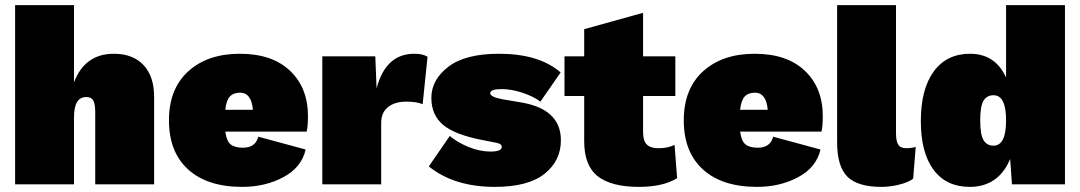

<svg xmlns="http://www.w3.org/2000/svg" viewBox="-20 -720 4219 750"><path d="M39 0V-700H269V-398Q311 -510 425 -510Q499 -510 540.5 -466Q582 -422 582 -342V0H352V-282Q352 -315 344 -328Q336 -341 317 -341Q269 -341 269 -262V0Z M1183 -266Q1183 -228 1178 -206H860Q865 -169 881 -156Q897 -143 929 -143Q978 -143 989 -186L1174 -136Q1158 -66 1087 -28Q1016 10 926 10Q790 10 715 -58Q640 -126 640 -250Q640 -373 715.5 -441.5Q791 -510 917 -510Q1043 -510 1113 -443.5Q1183 -377 1183 -266ZM918 -358Q892 -358 878 -343Q864 -328 860 -291H968Q962 -358 918 -358Z M1239 0V-500H1446L1451 -375Q1487 -510 1598 -510Q1633 -510 1650 -498L1631 -313Q1607 -323 1568 -323Q1522 -323 1495.5 -301.5Q1469 -280 1469 -240V0Z M1913 10Q1754 10 1655 -70L1737 -189Q1766 -164 1810 -146Q1854 -128 1896 -128Q1940 -128 1940 -146Q1940 -154 1932 -158Q1924 -162 1900 -166L1864 -173Q1756 -194 1710.5 -232.5Q1665 -271 1665 -338Q1665 -408 1731 -459Q1797 -510 1929 -510Q2086 -510 2170 -437L2091 -323Q2063 -344 2020 -358Q1977 -372 1940 -372Q1895 -372 1895 -356Q1895 -341 1944 -332L2015 -320Q2171 -294 2171 -172Q2171 -92 2107 -41Q2043 10 1913 10Z M2615 -154 2625 -24Q2570 10 2476 10Q2368 10 2315 -31.5Q2262 -73 2262 -168V-345H2185V-500H2262V-606L2492 -670V-500H2618V-345H2492V-204Q2492 -170 2506.5 -155.5Q2521 -141 2552 -141Q2589 -141 2615 -154Z M3194 -266Q3194 -228 3189 -206H2871Q2876 -169 2892 -156Q2908 -143 2940 -143Q2989 -143 3000 -186L3185 -136Q3169 -66 3098 -28Q3027 10 2937 10Q2801 10 2726 -58Q2651 -126 2651 -250Q2651 -373 2726.5 -441.5Q2802 -510 2928 -510Q3054 -510 3124 -443.5Q3194 -377 3194 -266ZM2929 -358Q2903 -358 2889 -343Q2875 -328 2871 -291H2979Q2973 -358 2929 -358Z M3480 -700V-199Q3480 -168 3489 -154.5Q3498 -141 3521 -141Q3539 -141 3557 -146L3547 -22Q3529 -8 3493 1Q3457 10 3423 10Q3330 10 3290 -30Q3250 -70 3250 -164V-700Z M3910 -700H4140V0H3933L3926 -99Q3880 10 3768 10Q3676 10 3626.5 -57Q3577 -124 3577 -247Q3577 -372 3627.5 -441Q3678 -510 3769 -510Q3868 -510 3910 -417ZM3861 -151Q3910 -151 3910 -250Q3910 -348 3861 -348Q3835 -348 3822 -327Q3809 -306 3809 -250Q3809 -194 3822 -172.5Q3835 -151 3861 -151Z"/></svg>

Font: Elaine Sans Black
Style: Regular
Weight: 900
Designer: Wei Huang
Foundry: Wei Huang
Version: Version 2.001;December 24, 2019;FontCreator 12.0.0.2547 64-b